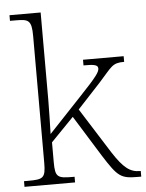

<svg xmlns="http://www.w3.org/2000/svg" viewBox="-54 -804 645 847"><g transform="rotate(-5 268.5 -380.0)"><path d="M20 0H244V-25H236C169 -25 158 -30 158 -97V-185L259 -289L372 -107C434 -9 447 0 523 0H537V-25H533C490 -25 461 -47 415 -118L288 -319L390 -429C450 -495 452 -511 506 -511V-536H326V-511C370 -511 390 -509 390 -492C390 -477 379 -459 300 -376L155 -222C156 -267 158 -325 158 -374V-760H20V-735H46C102 -735 116 -730 116 -659V-98C116 -30 105 -25 38 -25H20Z"/></g></svg>

Font: Noto Serif Telugu ExtraLight
Style: Regular
Weight: 200
Designer: Jelle Bosma - Monotype Design Team
Foundry: Monotype Imaging Inc.
Version: Version 2.005